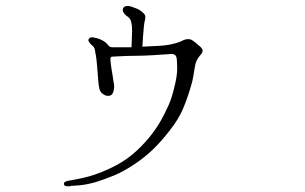

<svg xmlns="http://www.w3.org/2000/svg" viewBox="-20 -615 1040 654"><path d="M221 18Q230 18 252.5 16Q275 14 307 5Q339 -5 370 -18Q401 -31 437 -55Q472 -78 501.5 -106.5Q531 -135 560 -173Q589 -210 604 -246Q619 -282 630 -320Q635 -336 638 -352.5Q641 -369 643 -383Q645 -398 650 -408.5Q655 -419 662 -427Q669 -434 670 -441Q671 -448 662 -456Q653 -464 645 -470.5Q637 -477 631 -480Q617 -485 600 -476Q593 -472 579 -468Q565 -464 552 -462Q540 -460 524 -459Q508 -458 484 -457Q479 -457 474 -456.5Q469 -456 465 -456Q466 -475 467.5 -494Q469 -513 470 -524Q471 -537 474.5 -550Q478 -563 467 -572Q456 -582 445 -586Q434 -590 426 -593Q406 -598 400 -588Q396 -581 400.5 -573Q405 -565 414 -559Q424 -552 427 -540Q430 -528 430 -511Q430 -499 429 -481.5Q428 -464 428 -454Q421 -454 414 -454Q407 -454 400 -454Q387 -454 377.5 -454Q368 -454 362 -454Q353 -454 347 -463Q337 -475 319 -482Q309 -486 297.5 -487.5Q286 -489 283 -483Q279 -478 283.5 -471.5Q288 -465 294 -460Q301 -455 303 -446Q305 -437 307 -424Q309 -412 311 -386.5Q313 -361 315 -337Q316 -324 318.5 -313Q321 -302 329 -296Q337 -290 343 -289Q349 -288 353 -289Q365 -291 368 -310Q370 -320 368 -329.5Q366 -339 364 -355Q361 -372 359 -385.5Q357 -399 356 -414Q356 -421 362 -422Q365 -422 380 -423Q395 -424 414 -424.5Q433 -425 446 -425Q465 -425 500.5 -427Q536 -429 563 -431Q580 -432 582 -415Q583 -407 583.5 -384.5Q584 -362 577 -331Q570 -300 563 -279Q556 -258 539 -225Q506 -158 446 -102Q416 -74 379.5 -54Q343 -34 302 -20Q285 -14 262.5 -9Q240 -4 217 0Q195 3 198 13Q199 18 205.5 19Q212 20 221 19Z"/></svg>

Font: Hannari
Style: Regular
Weight: 400
Version: Version 1.12